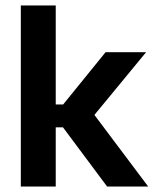

<svg xmlns="http://www.w3.org/2000/svg" viewBox="-20 -681 566 701"><path d="M371 0 210 -216H166.5V-299.5H210.5L365.5 -490.5H513.5L314.5 -249V-275L521 0ZM56 0V-661H183.5V0Z"/></svg>

Font: Anek Telugu Medium SemiBold
Style: Regular
Weight: 600
Version: Version 1.003